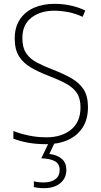

<svg xmlns="http://www.w3.org/2000/svg" viewBox="-20 -744 529 1004"><path d="M440 -184Q440 -120 412 -77Q384 -34 335 -12Q286 10 222 10Q168 10 125.5 2Q83 -6 50 -19V-59Q85 -45 129.5 -35.5Q174 -26 223 -26Q302 -26 351.5 -66Q401 -106 401 -183Q401 -229 382 -257.5Q363 -286 325.5 -306.5Q288 -327 233 -348Q181 -368 141.5 -391Q102 -414 79.5 -449.5Q57 -485 57 -543Q57 -602 84 -642.5Q111 -683 158 -703.5Q205 -724 265 -724Q309 -724 350 -715Q391 -706 426 -689L412 -656Q373 -674 335.5 -681Q298 -688 264 -688Q191 -688 144 -651.5Q97 -615 97 -545Q97 -495 117 -465.5Q137 -436 173 -417Q209 -398 256 -380Q313 -358 354 -334.5Q395 -311 417.5 -276Q440 -241 440 -184ZM327 144Q327 188 295 214Q263 240 210 240Q179 240 157 234V204Q178 210 209 210Q246 210 269 193.5Q292 177 292 144Q292 113 267 99Q242 85 196 84L236 0H267L238 61Q280 66 303.5 87Q327 108 327 144Z"/></svg>

Font: Noto Sans Hebrew SemiCondensed ExtraLight
Style: Regular
Weight: 200
Width: 4
Designer: Monotype Design Team
Foundry: Monotype Imaging Inc.
Version: Version 2.004; ttfautohint (v1.8.4.7-5d5b)